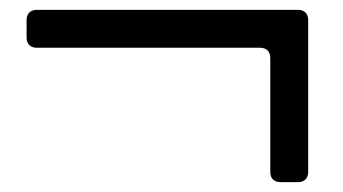

<svg xmlns="http://www.w3.org/2000/svg" viewBox="-20 -558 697 390"><path d="M585 -188H550Q540 -188 534.5 -193.5Q529 -199 529 -209V-440Q529 -450 523.5 -455.5Q518 -461 508 -461H55Q45 -461 39.5 -466.5Q34 -472 34 -482V-517Q34 -527 39.5 -532.5Q45 -538 55 -538H585Q595 -538 600.5 -532.5Q606 -527 606 -517V-209Q606 -199 600.5 -193.5Q595 -188 585 -188Z"/></svg>

Font: Shippori Mincho B1 ExtraBold
Style: Regular
Weight: 800
Designer: FONTDASU
Foundry: FONTDASU / Google Inc. / but / Adobe
Version: Version 3.110; ttfautohint (v1.8.3)